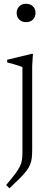

<svg xmlns="http://www.w3.org/2000/svg" viewBox="-20 -735 266 1014"><path d="M117.5 -618Q95.5 -618 81.8 -631.8Q68 -645.5 68 -667Q68 -688 81.8 -701.5Q95.5 -715 117.5 -715Q140.5 -715 154 -701.5Q167.5 -688 167.5 -667Q167.5 -645.5 154 -631.8Q140.5 -618 117.5 -618ZM98.5 -380.5Q93 -383 79.8 -387.5Q66.5 -392 50 -396.8Q33.5 -401.5 18 -405V-419.5L146.5 -450.5H154L150 -388V54.5Q150 81 147.8 100Q145.5 119 138.5 135.5Q131.5 152 118.5 169Q105.5 186 83.8 207.5Q62 229 30 259.5L12.5 242Q42 207.5 59.5 184.2Q77 161 85.5 143Q94 125 96.2 107.8Q98.5 90.5 98.5 67.5Z"/></svg>

Font: Newsreader 16pt 16pt Light
Style: Regular
Weight: 300
Version: Version 1.003